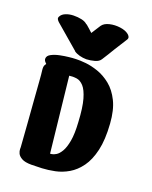

<svg xmlns="http://www.w3.org/2000/svg" viewBox="-150 -892 771 974"><g transform="rotate(20 235.5 -405.0)"><path d="M221 -598Q202 -598 183.5 -603Q165 -608 153 -617V-618Q121 -645 89.5 -672.5Q58 -700 26 -727Q20 -732 16 -739.5Q12 -747 18 -756Q25 -769 43.5 -776.5Q62 -784 85 -784.5Q108 -785 128.5 -780.5Q149 -776 160 -765H162Q172 -757 181 -748.5Q190 -740 199 -732Q207 -745 215 -757Q223 -769 231 -782Q243 -799 270.5 -805.5Q298 -812 327.5 -808Q357 -804 373 -791Q379 -787 383 -779Q387 -771 381 -762L338 -694Q318 -660 296 -626Q287 -611 265 -605Q243 -599 221 -598ZM61 -65Q57 -124 52 -188.5Q47 -253 42.5 -312Q38 -371 35 -412.5Q32 -454 30 -466Q27 -489 32.5 -497.5Q38 -506 38 -506Q38 -506 31 -513.5Q24 -521 24 -530Q24 -546 43.5 -556Q63 -566 88 -571Q113 -576 132.5 -578Q152 -580 152 -580Q152 -580 172 -581Q192 -582 223.5 -579Q255 -576 291.5 -563.5Q328 -551 361.5 -524Q395 -497 418 -450.5Q441 -404 446 -332Q452 -247 438.5 -189Q425 -131 398.5 -94.5Q372 -58 338 -38Q304 -18 267.5 -10.5Q231 -3 198.5 -1.5Q166 0 142 0Q107 0 89.5 -10Q72 -20 66.5 -32.5Q61 -45 61 -55Q61 -65 61 -65ZM168 -490 212 -85Q212 -85 221 -86Q230 -87 243.5 -95Q257 -103 269.5 -124Q282 -145 289 -183.5Q296 -222 292 -284Q288 -362 275.5 -405.5Q263 -449 245.5 -468Q228 -487 208 -490Q188 -493 168 -490Z"/></g></svg>

Font: Nerko One
Style: Regular
Weight: 400
Designer: Nermin Kahrimanovic
Foundry: Nermin Kahrimanovic
Version: Version 1.101